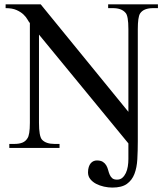

<svg xmlns="http://www.w3.org/2000/svg" viewBox="-20 -682 763 885"><path d="M685.1 -644.5Q664.1 -644.5 648.9 -638.4Q633.8 -632.3 625.5 -619.6Q615.2 -603 615.2 -547.4V-31.2Q615.2 12.7 613 51.8Q610.8 90.8 599.6 119.9Q588.4 148.9 564.7 165.8Q541 182.6 497.6 182.6Q479 182.6 459.2 178.2Q439.5 173.8 423.1 165.3Q406.7 156.7 396.2 143.6Q385.7 130.4 385.7 112.8Q385.7 98.1 389.2 87.6Q392.6 77.1 398.2 70.6Q403.8 64 411.1 60.8Q418.5 57.6 426.3 57.6Q444.3 57.6 454.3 64.2Q464.4 70.8 470 80.6Q475.6 90.3 478.5 101.8Q481.4 113.3 485.6 123Q489.7 132.8 497.3 139.4Q504.9 146 519.5 146Q534.2 146 543.9 137.5Q553.7 128.9 560.1 115.5Q566.4 102.1 569.1 85.2Q571.8 68.4 571.8 51.3V-21L159.7 -522.5V-115.7Q159.7 -54.7 173.3 -38.6Q191.4 -18.6 231.4 -18.6H254.4V0H22.9V-18.6H45.9Q67.9 -18.6 82.8 -24.4Q97.7 -30.3 106 -43.9Q117.7 -59.1 117.7 -115.7V-575.7Q112.8 -581.1 106.4 -592.5Q100.1 -604 87.9 -615.5Q75.7 -627 56.2 -635.7Q36.6 -644.5 5.9 -644.5V-662.1H167.5L571.8 -166.5V-547.4Q571.8 -610.4 558.1 -623.5Q540 -644.5 500.5 -644.5H478.5V-662.1H708V-644.5Z"/></svg>

Font: Doulos SIL APac
Style: Regular
Weight: 400
Designer: Walt Agee, Victor Gaultney, Peter Martin, Debbi Hosken, Becca Hirsbrunner
Foundry: SIL International
Version: Version 5.000